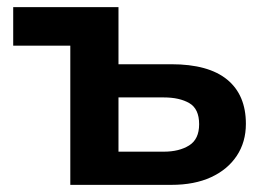

<svg xmlns="http://www.w3.org/2000/svg" viewBox="-20 -518 758 538"><path d="M177 0V-390H17V-498H312V-338H460Q564 -338 616.5 -295Q669 -252 669 -171Q669 -120 643.5 -81.5Q618 -43 571.5 -21.5Q525 0 460 0ZM312 -93H439Q482 -93 510 -110.5Q538 -128 538 -170Q538 -213 510.5 -229Q483 -245 439 -245H312Z"/></svg>

Font: Nunito Sans 8pt
Style: Bold
Weight: 700
Version: Version 3.101;gftools[0.9.27]